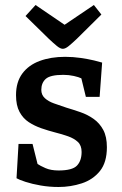

<svg xmlns="http://www.w3.org/2000/svg" viewBox="-20 -735 486 767"><path d="M214 12Q177 12 142.5 6Q108 0 82 -8.5Q56 -17 46 -23L54 -160H110L130 -80Q140 -73 161.5 -63.5Q183 -54 214 -54Q269 -54 287.5 -73.5Q306 -93 306 -128Q306 -154 291 -168Q276 -182 252 -190.5Q228 -199 200 -206Q173 -213 145.5 -222.5Q118 -232 95 -247Q72 -262 58 -288Q44 -314 44 -355Q44 -407 69 -441Q94 -475 138.5 -491.5Q183 -508 240 -508Q272 -508 302.5 -503.5Q333 -499 356 -493.5Q379 -488 388 -485L378 -348H323L305 -422Q295 -427 275 -431.5Q255 -436 233 -436Q181 -436 163 -420Q145 -404 145 -376Q145 -356 159 -343Q173 -330 195.5 -322Q218 -314 245 -305Q272 -297 301 -287Q330 -277 354 -260Q378 -243 392.5 -216Q407 -189 407 -147Q407 -86 379 -51.5Q351 -17 306.5 -2.5Q262 12 214 12ZM231 -540Q221 -540 207 -551.5Q193 -563 175 -580L82 -671L122 -715L238 -636L355 -715L385 -677L287 -580Q268 -562 254.5 -551Q241 -540 231 -540Z"/></svg>

Font: Faustina SemiBold
Style: Regular
Weight: 600
Designer: Alfonso Garcia
Foundry: http://www.omnibus-type.com
Version: Version 1.200